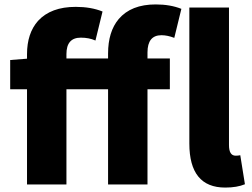

<svg xmlns="http://www.w3.org/2000/svg" viewBox="-20 -833 1136 867"><path d="M468 -591Q468 -690 516 -747Q572 -813 683 -813Q749 -813 799 -793L767 -662Q736 -674 709 -674Q646 -674 646 -596V-569H747V-430H646V0H468V-430H280V0H102V-430H26V-562L102 -568V-588Q102 -683 152 -739Q210 -802 322 -802Q391 -802 443 -781L411 -650Q382 -663 345 -663Q280 -663 280 -589V-569H468ZM1086 -1Q1050 14 997 14Q835 14 835 -185V-799H1014V-178Q1014 -130 1044 -130Q1055 -130 1065 -132Z"/></svg>

Font: Source Han Sans CN Heavy
Style: Bold
Weight: 900
Designer: Ryoko NISHIZUKA (kana & ideographs); Paul D. Hunt (Latin, Greek & Cyrillic); Wenlong ZHANG (bopomofo); Sandoll Communica
Foundry: Adobe Systems Incorporated
Version: Version 1.000;PS 1;hotconv 1.0.78;makeotf.lib2.5.61930